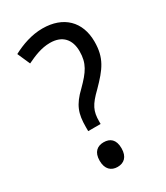

<svg xmlns="http://www.w3.org/2000/svg" viewBox="-184 -871 778 898"><g transform="rotate(-30 205.0 -422.5)"><path d="M197 -791C139 -791 83 -771 36 -746L66 -678C106 -697 147 -715 194 -715C261 -715 295 -675 295 -612C295 -547 271 -513 215 -457C157 -402 143 -362 143 -290V-268H210V-281C210 -337 223 -364 278 -417C345 -485 378 -528 378 -616C378 -724 310 -791 197 -791ZM179 -54C213 -54 238 -74 238 -121C238 -169 213 -187 179 -187C145 -187 120 -168 120 -121C120 -75 145 -54 179 -54Z"/></g></svg>

Font: Noto Sans Malayalam UI SemiCondensed
Style: Regular
Weight: 400
Width: 4
Designer: Jelle Bosma - Monotype Design Team
Foundry: Monotype Imaging Inc.
Version: Version 2.104